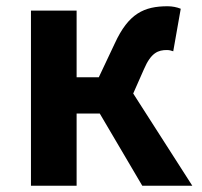

<svg xmlns="http://www.w3.org/2000/svg" viewBox="-20 -594 645 614"><path d="M406 -295 440 -372C463 -426 486 -434 514 -434C522 -434 528 -432 534 -430L558 -566C546 -571 531 -574 516 -574C441 -574 391 -551 347 -455L296 -347H225V-560H79V0H225V-231H299L435 0H595Z"/></svg>

Font: Noto Sans CJK KR Bold
Style: Regular
Weight: 700
Designer: Ryoko NISHIZUKA (kana & ideographs); Paul D. Hunt (Latin, Greek & Cyrillic); Wenlong ZHANG (bopomofo); Sandoll Communica
Foundry: Adobe Systems Incorporated
Version: Version 1.004;PS 1.004;hotconv 1.0.82;makeotf.lib2.5.63406